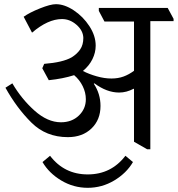

<svg xmlns="http://www.w3.org/2000/svg" viewBox="-20 -683 849 917"><path d="M6 0ZM809 -582H698V30H683L620 -6V-259H618Q584 -241 549 -241Q490 -241 431 -285L428 -283Q460 -235 460 -177Q460 -111 417 -69.5Q374 -28 304 -28Q200 -28 130 -97.5Q60 -167 6 -264L39 -285Q82 -211 144.5 -155Q207 -99 271 -99Q323 -99 356.5 -131Q390 -163 390 -209Q390 -241 375 -271.5Q360 -302 334 -324Q281 -307 213 -300L182 -357L191 -378Q280 -385 322 -409Q348 -425 363 -447Q378 -469 378 -502Q377 -537 345.5 -564.5Q314 -592 276 -592Q209 -592 133 -527L93 -603Q121 -623 171 -643Q221 -663 247 -663Q288 -663 332.5 -633.5Q377 -604 407 -558Q437 -512 437 -465Q437 -432 421.5 -400.5Q406 -369 376 -344Q405 -329 442 -318.5Q479 -308 512 -308Q544 -308 570 -317.5Q596 -327 620 -345V-580H479L452 -631V-645H781L809 -593ZM579 61 615 91Q584 144 525.5 179Q467 214 399 214Q331 214 272.5 179Q214 144 183 91L219 61Q287 150 399 150Q511 150 579 61Z"/></svg>

Font: Grenzecho Serif
Style: Serif-Regular
Weight: 400
Designer: Dan Reynolds
Foundry: Dan Reynolds
Version: Version 1.001; ttfautohint (v1.1) -l 5 -r 5 -G 72 -x 0 -D la